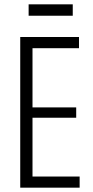

<svg xmlns="http://www.w3.org/2000/svg" viewBox="-20 -872 431 892"><path d="M118 -52H350V0H74V-700H347V-648H118L131 -690V-347L118 -373H334V-325H118L131 -351V-10ZM318 -852V-799H113V-852Z"/></svg>

Font: Pathway Extreme Condensed Thin
Style: Regular
Weight: 250
Width: 3
Version: Version 1.001;gftools[0.9.26]